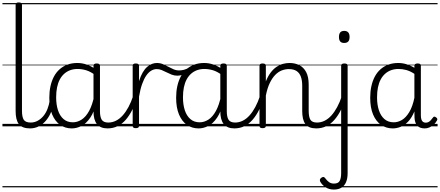

<svg xmlns="http://www.w3.org/2000/svg" viewBox="-20 -1035 3605 1573"><path d="M227 17Q194 17 170.5 8Q147 -1 133.5 -19.5Q120 -38 114 -64.5Q108 -91 108 -126V-996Q108 -1006 114 -1010.5Q120 -1015 133 -1015Q147 -1015 153.5 -1010.5Q160 -1006 160 -996V-128Q160 -77 174.5 -54Q189 -31 233 -31Q242 -31 246.5 -23.5Q251 -16 250.5 -7Q250 2 244.5 9.5Q239 17 227 17ZM0 490H300V500H0ZM0 -20H300V0H0ZM0 -505H300V-500H0ZM0 -1010H300V-1000H0Z M225 17Q214 17 208.5 9.5Q203 2 203.5 -7Q204 -16 211 -23.5Q218 -31 231 -31Q262 -31 288.5 -45.5Q315 -60 335.5 -84.5Q356 -109 369 -142.5Q382 -176 388 -215Q389 -226 398 -229Q407 -232 415 -228Q423 -224 422 -213Q417 -165 401 -123.5Q385 -82 359.5 -50.5Q334 -19 300 -1Q266 17 225 17ZM300 490V500ZM300 -20V0ZM300 -505V-500ZM300 -1010V-1000Z M568 17Q514 17 472.5 -12Q431 -41 407.5 -97Q384 -153 384 -234Q384 -285 393.5 -328.5Q403 -372 421.5 -407Q440 -442 468 -467Q496 -492 532.5 -505.5Q569 -519 614 -519Q652 -519 688.5 -506.5Q725 -494 761 -470V-419Q721 -449 685.5 -459.5Q650 -470 615 -470Q583 -470 555.5 -460Q528 -450 506.5 -431Q485 -412 470 -384Q455 -356 447.5 -319.5Q440 -283 440 -237Q440 -178 455 -132Q470 -86 500.5 -59.5Q531 -33 577 -33Q614 -33 648.5 -55Q683 -77 710 -126Q737 -175 753 -255L772 -206Q753 -120 719.5 -71Q686 -22 646.5 -2.5Q607 17 568 17ZM862 17Q832 17 810 8Q788 -1 774 -18.5Q760 -36 753 -62Q746 -88 746 -123V-496Q746 -506 752.5 -510.5Q759 -515 773 -515Q786 -515 792.5 -510.5Q799 -506 799 -496V-124Q799 -77 813.5 -54Q828 -31 868 -31Q876 -31 880.5 -23.5Q885 -16 884.5 -7Q884 2 879 9.5Q874 17 862 17ZM300 490H935V500H300ZM300 -20H935V0H300ZM300 -505H935V-500H300ZM300 -1010H935V-1000H300Z M860 17Q849 17 843.5 9.5Q838 2 838.5 -7Q839 -16 846 -23.5Q853 -31 866 -31Q900 -31 930 -46Q960 -61 985.5 -89.5Q1011 -118 1032.5 -158Q1054 -198 1071 -249Q1074 -259 1083 -259Q1092 -259 1098.5 -252Q1105 -245 1102 -235Q1086 -180 1063 -134Q1040 -88 1010.5 -54Q981 -20 943.5 -1.5Q906 17 860 17ZM935 490V500ZM935 -20V0ZM935 -505V-500ZM935 -1010V-1000Z M1092 15Q1079 15 1073 10.5Q1067 6 1067 -4V-496Q1067 -506 1073 -510.5Q1079 -515 1092 -515Q1106 -515 1112.5 -510.5Q1119 -506 1119 -496V-370Q1132 -412 1149 -441Q1166 -470 1185.5 -487Q1205 -504 1225 -511.5Q1245 -519 1265 -519Q1275 -519 1280.5 -511.5Q1286 -504 1286 -494Q1286 -484 1280.5 -476.5Q1275 -469 1264 -469Q1241 -469 1219 -456Q1197 -443 1178 -415.5Q1159 -388 1144 -345.5Q1129 -303 1119 -243V-4Q1119 6 1112.5 10.5Q1106 15 1092 15ZM935 490H1339V500H935ZM935 -20H1339V0H935ZM935 -505H1339V-500H935ZM935 -1010H1339V-1000H935Z M1433 -415Q1408 -415 1386.5 -423.5Q1365 -432 1344.5 -442.5Q1324 -453 1304.5 -461Q1285 -469 1264 -469Q1251 -469 1245.5 -476.5Q1240 -484 1240 -494Q1240 -504 1246 -511.5Q1252 -519 1264 -519Q1292 -519 1314.5 -509.5Q1337 -500 1358.5 -488.5Q1380 -477 1401.5 -467.5Q1423 -458 1448 -458Q1465 -458 1486.5 -463Q1508 -468 1530 -483Q1538 -488 1544.5 -484.5Q1551 -481 1554 -474Q1557 -467 1555.5 -459.5Q1554 -452 1547 -447Q1527 -437 1505.5 -430Q1484 -423 1465 -419Q1446 -415 1433 -415ZM1339 490V500ZM1339 -20V0ZM1339 -505V-500ZM1339 -1010V-1000Z M1607 17Q1553 17 1511.5 -12Q1470 -41 1446.5 -97Q1423 -153 1423 -234Q1423 -285 1432.5 -328.5Q1442 -372 1460.5 -407Q1479 -442 1507 -467Q1535 -492 1571.5 -505.5Q1608 -519 1653 -519Q1691 -519 1727.5 -506.5Q1764 -494 1800 -470V-419Q1760 -449 1724.5 -459.5Q1689 -470 1654 -470Q1622 -470 1594.5 -460Q1567 -450 1545.5 -431Q1524 -412 1509 -384Q1494 -356 1486.5 -319.5Q1479 -283 1479 -237Q1479 -178 1494 -132Q1509 -86 1539.5 -59.5Q1570 -33 1616 -33Q1653 -33 1687.5 -55Q1722 -77 1749 -126Q1776 -175 1792 -255L1811 -206Q1792 -120 1758.5 -71Q1725 -22 1685.5 -2.5Q1646 17 1607 17ZM1901 17Q1871 17 1849 8Q1827 -1 1813 -18.5Q1799 -36 1792 -62Q1785 -88 1785 -123V-496Q1785 -506 1791.5 -510.5Q1798 -515 1812 -515Q1825 -515 1831.5 -510.5Q1838 -506 1838 -496V-124Q1838 -77 1852.5 -54Q1867 -31 1907 -31Q1915 -31 1919.5 -23.5Q1924 -16 1923.5 -7Q1923 2 1918 9.5Q1913 17 1901 17ZM1339 490H1974V500H1339ZM1339 -20H1974V0H1339ZM1339 -505H1974V-500H1339ZM1339 -1010H1974V-1000H1339Z M1899 17Q1888 17 1882.5 9.5Q1877 2 1877.5 -7Q1878 -16 1885 -23.5Q1892 -31 1905 -31Q1939 -31 1969 -46Q1999 -61 2024.5 -89.5Q2050 -118 2071.5 -158Q2093 -198 2110 -249Q2113 -259 2122 -259Q2131 -259 2137.5 -252Q2144 -245 2141 -235Q2125 -180 2102 -134Q2079 -88 2049.5 -54Q2020 -20 1982.5 -1.5Q1945 17 1899 17ZM1974 490V500ZM1974 -20V0ZM1974 -505V-500ZM1974 -1010V-1000Z M2572 17Q2540 17 2517.5 8Q2495 -1 2481.5 -19.5Q2468 -38 2462 -64.5Q2456 -91 2456 -126V-332Q2456 -376 2445 -406.5Q2434 -437 2410 -453Q2386 -469 2346 -469Q2317 -469 2288.5 -458Q2260 -447 2235 -421.5Q2210 -396 2190 -354.5Q2170 -313 2158 -252V-4Q2158 6 2151.5 10.5Q2145 15 2131 15Q2118 15 2112 10.5Q2106 6 2106 -4V-496Q2106 -506 2112 -510.5Q2118 -515 2131 -515Q2145 -515 2151.5 -510.5Q2158 -506 2158 -496V-368Q2175 -411 2197.5 -440.5Q2220 -470 2246 -487.5Q2272 -505 2299 -512Q2326 -519 2352 -519Q2397 -519 2432.5 -501Q2468 -483 2488.5 -444Q2509 -405 2509 -341V-128Q2509 -77 2523 -54Q2537 -31 2578 -31Q2588 -31 2592.5 -23.5Q2597 -16 2596.5 -7Q2596 2 2590 9.5Q2584 17 2572 17ZM1974 490H2645V500H1974ZM1974 -20H2645V0H1974ZM1974 -505H2645V-500H1974ZM1974 -1010H2645V-1000H1974Z M2570 17Q2559 17 2553.5 9.5Q2548 2 2548.5 -7Q2549 -16 2556 -23.5Q2563 -31 2576 -31Q2610 -31 2640 -46Q2670 -61 2695.5 -89.5Q2721 -118 2742.5 -158Q2764 -198 2781 -249Q2784 -259 2793 -259Q2802 -259 2808.5 -252Q2815 -245 2812 -235Q2796 -180 2773 -134Q2750 -88 2720.5 -54Q2691 -20 2653.5 -1.5Q2616 17 2570 17ZM2645 490V500ZM2645 -20V0ZM2645 -505V-500ZM2645 -1010V-1000Z M2715 518Q2676 518 2647 499Q2618 480 2603 452Q2599 443 2601.5 435Q2604 427 2613 421Q2624 413 2631.5 415Q2639 417 2645 426Q2659 445 2675.5 457Q2692 469 2716 469Q2752 469 2763.5 446Q2775 423 2775 383V-496Q2775 -506 2781.5 -510.5Q2788 -515 2801 -515Q2815 -515 2821.5 -510.5Q2828 -506 2828 -496V383Q2828 427 2815 457.5Q2802 488 2777 503Q2752 518 2715 518ZM2800 -683Q2778 -683 2767.5 -695Q2757 -707 2757 -732Q2757 -757 2767.5 -769.5Q2778 -782 2800 -782Q2822 -782 2833 -769.5Q2844 -757 2844 -732Q2844 -707 2833 -695Q2822 -683 2800 -683ZM2645 490H2950V500H2645ZM2645 -20H2950V0H2645ZM2645 -505H2950V-500H2645ZM2645 -1010H2950V-1000H2645Z M3198 17Q3144 17 3102 -12Q3060 -41 3036.5 -97Q3013 -153 3013 -234Q3013 -285 3022.5 -328.5Q3032 -372 3050.5 -407Q3069 -442 3097 -467Q3125 -492 3161.5 -505.5Q3198 -519 3243 -519Q3277 -519 3309.5 -509Q3342 -499 3375 -480V-496Q3375 -506 3382 -510.5Q3389 -515 3402 -515Q3416 -515 3422 -510.5Q3428 -506 3428 -496V-92Q3428 -71 3432 -57.5Q3436 -44 3445 -37Q3454 -30 3468 -30Q3479 -30 3489 -34.5Q3499 -39 3508.5 -49Q3518 -59 3528 -73Q3533 -80 3539.5 -79.5Q3546 -79 3553 -73Q3561 -68 3562.5 -61Q3564 -54 3560 -48Q3549 -28 3533 -13.5Q3517 1 3498 9Q3479 17 3460 17Q3440 17 3424.5 11.5Q3409 6 3398.5 -5.5Q3388 -17 3382.5 -34Q3377 -51 3376 -72Q3376 -84 3375.5 -97Q3375 -110 3375 -122Q3353 -69 3323.5 -38.5Q3294 -8 3261.5 4.5Q3229 17 3198 17ZM3069 -237Q3069 -178 3084 -132Q3099 -86 3129.5 -59.5Q3160 -33 3206 -33Q3241 -33 3273.5 -52.5Q3306 -72 3333 -116.5Q3360 -161 3375 -234V-430Q3340 -453 3308 -461.5Q3276 -470 3244 -470Q3212 -470 3184.5 -460Q3157 -450 3135.5 -431Q3114 -412 3099 -384Q3084 -356 3076.5 -319.5Q3069 -283 3069 -237ZM2930 490H3565V500H2930ZM2930 -20H3565V0H2930ZM2930 -505H3565V-500H2930ZM2930 -1010H3565V-1000H2930Z"/></svg>

Font: Playwrite NG Modern Guides
Style: Regular
Weight: 400
Designer: Veronika Burian, José Scaglione
Foundry: TypeTogether
Version: Version 1.003